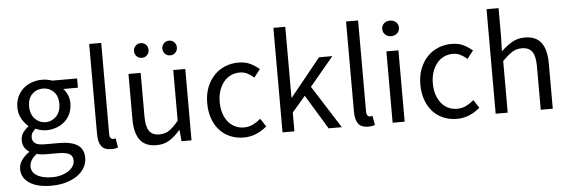

<svg xmlns="http://www.w3.org/2000/svg" viewBox="-55 -896 3866 1303"><g transform="rotate(-5 1877.5 -244.0)"><path d="M246 224Q201 224 164 215.5Q127 207 100.5 190Q74 173 59.5 149Q45 125 45 93Q45 62 64 34Q83 6 116 -17V-21Q98 -32 85.5 -51.5Q73 -71 73 -100Q73 -131 90 -154Q107 -177 126 -190V-194Q102 -214 82.5 -247.5Q63 -281 63 -325Q63 -365 77.5 -397Q92 -429 117 -451.5Q142 -474 175.5 -486Q209 -498 246 -498Q266 -498 283.5 -494.5Q301 -491 315 -486H484V-423H384Q401 -406 412.5 -380Q424 -354 424 -323Q424 -284 410 -252.5Q396 -221 372 -199.5Q348 -178 315.5 -166Q283 -154 246 -154Q228 -154 209 -158.5Q190 -163 173 -171Q160 -160 151 -146.5Q142 -133 142 -113Q142 -90 160 -75Q178 -60 228 -60H322Q407 -60 449.5 -32.5Q492 -5 492 56Q492 90 475 120.5Q458 151 426 174Q394 197 348.5 210.5Q303 224 246 224ZM246 -209Q267 -209 285.5 -217Q304 -225 318.5 -240Q333 -255 341 -276.5Q349 -298 349 -325Q349 -379 319 -408.5Q289 -438 246 -438Q203 -438 173 -408.5Q143 -379 143 -325Q143 -298 151 -276.5Q159 -255 173.5 -240Q188 -225 206.5 -217Q225 -209 246 -209ZM258 167Q293 167 321.5 158.5Q350 150 370 136.5Q390 123 401 105Q412 87 412 68Q412 34 387 21Q362 8 314 8H230Q216 8 199.5 6.5Q183 5 167 0Q141 19 129 40Q117 61 117 82Q117 121 154.5 144Q192 167 258 167Z M673 12Q626 12 606 -16Q586 -44 586 -98V-712H668V-92Q668 -72 675 -64Q682 -56 691 -56Q695 -56 698.5 -56Q702 -56 709 -58L720 4Q712 8 701 10Q690 12 673 12Z M983 12Q905 12 869.5 -36Q834 -84 834 -178V-486H917V-189Q917 -120 938.5 -89.5Q960 -59 1008 -59Q1046 -59 1075 -78.5Q1104 -98 1139 -141V-486H1221V0H1153L1146 -76H1143Q1109 -36 1071.5 -12Q1034 12 983 12ZM935 -587Q913 -587 899 -601.5Q885 -616 885 -637Q885 -658 899 -672.5Q913 -687 935 -687Q956 -687 970 -672.5Q984 -658 984 -637Q984 -616 970 -601.5Q956 -587 935 -587ZM1127 -587Q1106 -587 1092 -601.5Q1078 -616 1078 -637Q1078 -658 1092 -672.5Q1106 -687 1127 -687Q1149 -687 1163 -672.5Q1177 -658 1177 -637Q1177 -616 1163 -601.5Q1149 -587 1127 -587Z M1577 12Q1529 12 1487 -5Q1445 -22 1414.5 -54.5Q1384 -87 1366.5 -134.5Q1349 -182 1349 -242Q1349 -303 1368 -350.5Q1387 -398 1419 -431Q1451 -464 1493.5 -481Q1536 -498 1583 -498Q1631 -498 1665 -481Q1699 -464 1725 -441L1683 -387Q1662 -406 1638.5 -418Q1615 -430 1586 -430Q1553 -430 1525 -416.5Q1497 -403 1477 -378Q1457 -353 1445.5 -318.5Q1434 -284 1434 -242Q1434 -200 1445 -166Q1456 -132 1475.5 -107.5Q1495 -83 1523 -69.5Q1551 -56 1584 -56Q1618 -56 1646.5 -70.5Q1675 -85 1698 -105L1734 -50Q1701 -21 1661 -4.5Q1621 12 1577 12Z M1841 0V-712H1922V-230H1925L2132 -486H2223L2060 -291L2245 0H2155L2013 -234L1922 -128V0Z M2423 12Q2376 12 2356 -16Q2336 -44 2336 -98V-712H2418V-92Q2418 -72 2425 -64Q2432 -56 2441 -56Q2445 -56 2448.5 -56Q2452 -56 2459 -58L2470 4Q2462 8 2451 10Q2440 12 2423 12Z M2591 0V-486H2673V0ZM2633 -586Q2609 -586 2592.5 -601Q2576 -616 2576 -639Q2576 -663 2592.5 -677.5Q2609 -692 2633 -692Q2657 -692 2673.5 -677.5Q2690 -663 2690 -639Q2690 -616 2673.5 -601Q2657 -586 2633 -586Z M3029 12Q2981 12 2939 -5Q2897 -22 2866.5 -54.5Q2836 -87 2818.5 -134.5Q2801 -182 2801 -242Q2801 -303 2820 -350.5Q2839 -398 2871 -431Q2903 -464 2945.5 -481Q2988 -498 3035 -498Q3083 -498 3117 -481Q3151 -464 3177 -441L3135 -387Q3114 -406 3090.5 -418Q3067 -430 3038 -430Q3005 -430 2977 -416.5Q2949 -403 2929 -378Q2909 -353 2897.5 -318.5Q2886 -284 2886 -242Q2886 -200 2897 -166Q2908 -132 2927.5 -107.5Q2947 -83 2975 -69.5Q3003 -56 3036 -56Q3070 -56 3098.5 -70.5Q3127 -85 3150 -105L3186 -50Q3153 -21 3113 -4.5Q3073 12 3029 12Z M3293 0V-712H3375V-518L3372 -418Q3407 -451 3445 -474.5Q3483 -498 3534 -498Q3611 -498 3646.5 -450Q3682 -402 3682 -308V0H3600V-297Q3600 -366 3578 -396.5Q3556 -427 3508 -427Q3470 -427 3441 -408Q3412 -389 3375 -352V0Z"/></g></svg>

Font: Source Sans Pro
Style: Regular
Weight: 400
Designer: Paul D. Hunt
Foundry: Adobe Systems Incorporated
Version: Version 2.021;PS 2.000;hotconv 1.0.86;makeotf.lib2.5.63406